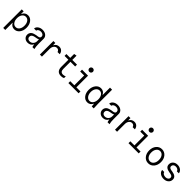

<svg xmlns="http://www.w3.org/2000/svg" viewBox="589 -3004 5421 5421"><g transform="rotate(45 3300.0 -293.5)"><path d="M427.5 -419Q386 -476 319 -476Q252 -476 210 -418.5Q168 -361 168 -270Q168 -179 210 -121.5Q252 -64 319 -64Q386 -64 427.5 -121Q469 -178 469 -270Q469 -362 427.5 -419ZM88 200V-540H165V-439H170Q222 -550 334 -550Q429 -550 490.5 -470.5Q552 -391 552 -270Q552 -148 490 -69Q428 10 333 10Q227 10 175 -90H170V200Z M1030 -210V-287Q1007 -271 967 -263Q959 -261 929.5 -256Q900 -251 896 -250Q784 -229 784 -147Q784 -106 811 -82Q838 -58 884 -58Q946 -58 988 -102Q1030 -146 1030 -210ZM1132 0H1054Q1041 -37 1037 -86H1032Q982 10 869 10Q794 10 747 -34Q700 -78 700 -146Q700 -186 717.5 -217Q735 -248 758.5 -265.5Q782 -283 821 -295.5Q860 -308 888 -313Q916 -318 958 -323Q1030 -334 1030 -390Q1030 -430 998.5 -455Q967 -480 916 -480Q869 -480 836.5 -458.5Q804 -437 799 -403H715Q719 -466 776 -508Q833 -550 916 -550Q1002 -550 1057 -505Q1112 -460 1112 -389V-193Q1112 -71 1132 0Z M1434 -307V0H1352V-540H1429V-453H1433Q1481 -547 1585 -547Q1649 -547 1691 -507.5Q1733 -468 1741 -403H1654Q1646 -436 1621.5 -455.5Q1597 -475 1562 -475Q1506 -475 1470 -428Q1434 -381 1434 -307Z M2106 -181Q2106 -60 2213 -60Q2260 -60 2304 -82V-13Q2261 10 2200 10Q2114 10 2069 -38.5Q2024 -87 2024 -181V-466H1871V-540H2024V-696L2106 -710V-540H2294V-466H2106Z M2490 0V-74H2653V-466H2495V-540H2735V-74H2898V0ZM2610 -714Q2610 -745 2631.5 -766Q2653 -787 2683 -787Q2714 -787 2735 -766Q2756 -745 2756 -714Q2756 -684 2735 -662.5Q2714 -641 2683 -641Q2653 -641 2631.5 -662.5Q2610 -684 2610 -714Z M3267 -476Q3200 -476 3157 -417.5Q3114 -359 3114 -270Q3114 -181 3157 -122.5Q3200 -64 3266 -64Q3332 -64 3373 -121.5Q3414 -179 3414 -270Q3414 -361 3373 -418.5Q3332 -476 3267 -476ZM3415 -97H3410Q3358 10 3249 10Q3154 10 3092 -69.5Q3030 -149 3030 -270Q3030 -391 3092.5 -470.5Q3155 -550 3249 -550Q3356 -550 3407 -449H3412V-740H3495V-180Q3495 -110 3502 0H3423Q3419 -35 3415 -97Z M4030 -210V-287Q4007 -271 3967 -263Q3959 -261 3929.5 -256Q3900 -251 3896 -250Q3784 -229 3784 -147Q3784 -106 3811 -82Q3838 -58 3884 -58Q3946 -58 3988 -102Q4030 -146 4030 -210ZM4132 0H4054Q4041 -37 4037 -86H4032Q3982 10 3869 10Q3794 10 3747 -34Q3700 -78 3700 -146Q3700 -186 3717.5 -217Q3735 -248 3758.5 -265.5Q3782 -283 3821 -295.5Q3860 -308 3888 -313Q3916 -318 3958 -323Q4030 -334 4030 -390Q4030 -430 3998.5 -455Q3967 -480 3916 -480Q3869 -480 3836.5 -458.5Q3804 -437 3799 -403H3715Q3719 -466 3776 -508Q3833 -550 3916 -550Q4002 -550 4057 -505Q4112 -460 4112 -389V-193Q4112 -71 4132 0Z M4434 -307V0H4352V-540H4429V-453H4433Q4481 -547 4585 -547Q4649 -547 4691 -507.5Q4733 -468 4741 -403H4654Q4646 -436 4621.5 -455.5Q4597 -475 4562 -475Q4506 -475 4470 -428Q4434 -381 4434 -307Z M4890 0V-74H5053V-466H4895V-540H5135V-74H5298V0ZM5010 -714Q5010 -745 5031.5 -766Q5053 -787 5083 -787Q5114 -787 5135 -766Q5156 -745 5156 -714Q5156 -684 5135 -662.5Q5114 -641 5083 -641Q5053 -641 5031.5 -662.5Q5010 -684 5010 -714Z M5851 -69Q5784 10 5682 10Q5580 10 5513.5 -69Q5447 -148 5447 -270Q5447 -392 5513.5 -471Q5580 -550 5682 -550Q5784 -550 5851 -471Q5918 -392 5918 -270Q5918 -148 5851 -69ZM5572.5 -122Q5615 -65 5682 -65Q5749 -65 5791.5 -122Q5834 -179 5834 -270Q5834 -361 5791.5 -418Q5749 -475 5682 -475Q5615 -475 5572.5 -418Q5530 -361 5530 -270Q5530 -179 5572.5 -122Z M6098 -138H6179Q6184 -104 6220.5 -81Q6257 -58 6307 -58Q6358 -58 6389.5 -83.5Q6421 -109 6421 -151Q6421 -184 6397 -202.5Q6373 -221 6317 -230L6293 -233Q6203 -247 6160 -283.5Q6117 -320 6117 -383Q6117 -457 6169 -503.5Q6221 -550 6303 -550Q6382 -550 6437 -508Q6492 -466 6497 -403H6418Q6413 -436 6380.5 -457.5Q6348 -479 6303 -479Q6256 -479 6227.5 -454.5Q6199 -430 6199 -390Q6199 -357 6222.5 -338.5Q6246 -320 6298 -312L6323 -309Q6415 -295 6459 -258.5Q6503 -222 6503 -159Q6503 -83 6447 -34.5Q6391 14 6302 14Q6217 14 6158.5 -29.5Q6100 -73 6098 -138Z"/></g></svg>

Font: CommitMono
Style: 450Regular
Weight: 450
Designer: Eigil Nikolajsen
Foundry: Eigil Nikolajsen
Version: Version 1.002